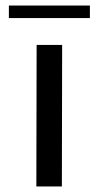

<svg xmlns="http://www.w3.org/2000/svg" viewBox="-20 -672 356 692"><path d="M204 -510H112L111 0H203ZM12 -652V-607H304V-652Z"/></svg>

Font: LXGW Marker Gothic
Style: Regular
Weight: 400
Version: Version 1.001